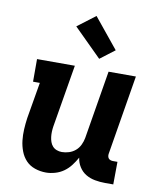

<svg xmlns="http://www.w3.org/2000/svg" viewBox="-86 -842 773 920"><g transform="rotate(10 300.0 -382.5)"><path d="M200 8Q172 8 146 -1Q120 -10 102.5 -28.5Q85 -47 75.5 -72Q66 -97 63 -123.5Q60 -150 61.5 -178Q63 -206 67 -234L97 -410H64V-520H248L197 -216Q195 -203 194.5 -190Q194 -177 195.5 -164.5Q197 -152 201 -140.5Q205 -129 213 -120Q221 -111 233 -106.5Q245 -102 258 -102Q275 -102 292.5 -107.5Q310 -113 324 -125Q338 -137 346 -154Q354 -171 357 -188L412 -520H545L481 -133Q480 -127 481 -121Q482 -115 485.5 -110.5Q489 -106 495 -104Q501 -102 507 -102H529L528 8H488Q463 8 438.5 3.5Q414 -1 394 -13Q374 -25 361 -45.5Q348 -66 345 -90Q334 -70 319.5 -51Q305 -32 286 -18.5Q267 -5 244 1.5Q221 8 200 8ZM357 -573 222 -707 309 -773 428 -627Z"/></g></svg>

Font: Iosevka HT Extrabold Extended
Style: Italic
Weight: 800
Width: 7
Italic angle: -9°
Monospace: yes
Designer: Belleve Invis
Foundry: Belleve Invis
Version: Version 32.3.0; ttfautohint (v1.8.4)